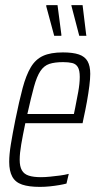

<svg xmlns="http://www.w3.org/2000/svg" viewBox="-20 -723 384 751"><path d="M136 8Q93 8 66.5 -1Q40 -10 28 -32Q16 -54 16 -90Q16 -119 22.5 -159Q29 -199 40 -254Q55 -328 68.5 -378.5Q82 -429 100.5 -460Q119 -491 148.5 -504.5Q178 -518 226 -518Q265 -518 288.5 -510Q312 -502 322.5 -483.5Q333 -465 333 -434Q333 -415 329.5 -387Q326 -359 320 -325.5Q314 -292 306 -256L303 -241H79Q69 -193 63 -158Q57 -123 57 -98Q57 -72 65.5 -57Q74 -42 92.5 -36Q111 -30 140 -30Q156 -30 176 -32Q196 -34 215 -36.5Q234 -39 249 -43L240 -5Q229 -2 211.5 1Q194 4 174.5 6Q155 8 136 8ZM87 -277H269L274 -301Q280 -330 286 -363.5Q292 -397 292 -422Q292 -448 284.5 -460.5Q277 -473 262.5 -476.5Q248 -480 227 -480Q194 -480 173 -473Q152 -466 138 -445Q124 -424 113 -384Q102 -344 87 -277ZM192 -583 161 -698V-703H205L220 -588V-583ZM290 -583 260 -698 259 -703H303L317 -588L318 -583Z"/></svg>

Font: Saira ExtraCondensed ExtraLight
Style: Italic
Weight: 250
Width: 2
Italic angle: -12°
Designer: Hector Gatti with collaboration of the Omnibus-Type team
Foundry: Omnibus-Type
Version: Version 1.101